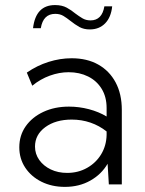

<svg xmlns="http://www.w3.org/2000/svg" viewBox="-20 -728 573 758"><path d="M422.9 -703.1Q418.5 -659.7 395 -635.7Q371.6 -611.8 334.5 -611.8Q311 -611.8 293.7 -621.3Q276.4 -630.9 256.8 -646.5Q244.1 -656.7 230.5 -665Q216.8 -673.3 198.2 -673.3Q150.4 -673.3 141.1 -616.7H110.4Q121.1 -708 197.3 -708Q224.6 -708 243.4 -697.8Q262.2 -687.5 277.3 -674.8Q291.5 -664.1 305.4 -655.8Q319.3 -647.5 337.4 -647.5Q382.8 -647.5 392.1 -703.1ZM460.9 0H409.7L404.8 -81.5Q380.4 -39.6 336.4 -14.9Q292.5 9.8 236.3 9.8Q184.6 9.8 143.8 -10.5Q103 -30.8 79.6 -66.2Q56.2 -101.6 56.2 -146.5Q56.2 -193.4 81.5 -229.5Q106.9 -265.6 151.4 -286.4Q195.8 -307.1 252.4 -307.1Q292 -307.1 331.1 -296.9Q370.1 -286.6 400.9 -268.1V-301.3Q400.9 -345.7 381.3 -377.4Q361.8 -409.2 327.9 -426Q293.9 -442.9 251 -442.9Q213.9 -442.9 176.8 -429.4Q139.6 -416 107.4 -389.6L85.9 -441.4Q126 -469.2 171.6 -483.6Q217.3 -498 262.7 -498Q323.7 -498 367.9 -473.1Q412.1 -448.2 436.5 -402.6Q460.9 -356.9 460.9 -293.9ZM245.1 -45.4Q288.6 -45.4 323.7 -65.2Q358.9 -85 379.4 -118.9Q399.9 -152.8 400.9 -195.3V-209Q372.1 -231.9 337.2 -243.9Q302.2 -255.9 263.2 -255.9Q199.7 -255.9 158.9 -226.1Q118.2 -196.3 118.2 -149.4Q118.2 -120.1 135 -96.4Q151.9 -72.8 180.4 -59.1Q209 -45.4 245.1 -45.4Z"/></svg>

Font: Kumbh Sans Light
Style: Regular
Weight: 300
Version: Version 1.004